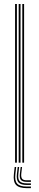

<svg xmlns="http://www.w3.org/2000/svg" viewBox="-20 -820 198 968"><path d="M92.5 0V-800H101.5V0ZM56 0V-800H65.2V0ZM74.2 0V-800H83.5V0ZM61.5 22 57.5 58Q53.5 91.5 66.9 106Q80.2 120.5 114.8 120.5H135.8V128.5H114.8Q75.8 128.5 60.8 112.1Q45.8 95.8 50 58L54 22ZM91.2 22 87.2 56.2Q85.5 73.8 91.8 81.4Q98 89 114.8 89H135.8V96.8H114.8Q93.8 96.8 85.6 87.4Q77.5 78 80.2 56.2L84.2 22ZM76.5 22 72.5 57.2Q69.5 82.5 79.2 93.5Q89 104.5 114.8 104.5H135.8V112.5H114.8Q84.8 112.5 73.2 99.6Q61.8 86.8 65.2 57.2L69.2 22Z"/></svg>

Font: Big Shoulders Inline Display Thin Light
Style: Regular
Weight: 300
Version: Version 2.002